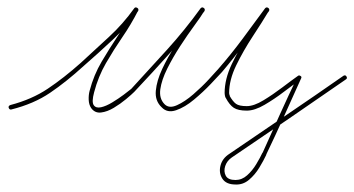

<svg xmlns="http://www.w3.org/2000/svg" viewBox="-20 -284 945 512"><path d="M10 8Q5 9 3 3Q2 -2 8 -4Q65 -19 107.5 -47.5Q150 -76 195 -116Q233 -151 270.5 -185.5Q308 -220 338 -262Q341 -266 346 -263Q351 -260 348 -255Q329 -218 306 -184.5Q283 -151 262.5 -115.5Q242 -80 231 -38Q231 -38 231 -38Q231 -38 231 -38Q231 -38 231 -38Q224 -12 230 -3.5Q236 5 249.5 2Q263 -1 279.5 -11Q296 -21 310 -31.5Q324 -42 330 -47Q330 -47 330 -47Q330 -47 330 -47Q378 -99 425.5 -151.5Q473 -204 515 -262Q519 -266 523 -263Q528 -260 525 -255Q516 -240 498 -215.5Q480 -191 460.5 -161Q441 -131 426 -101Q411 -71 407.5 -46Q404 -21 419 -6Q419 -6 419 -6Q419 -6 419 -6Q431 6 452 -3.5Q473 -13 495.5 -32.5Q518 -52 536.5 -72Q555 -92 562 -100Q596 -139 626.5 -180Q657 -221 687 -262Q691 -266 695 -263Q700 -260 697 -255Q679 -225 654 -187Q629 -149 610 -110Q591 -71 591 -36Q591 -33 593 -28Q593 -28 592 -28Q592 -29 592 -29Q601 -13 609.5 -7Q618 -1 638 -1Q657 -1 682.5 -16.5Q708 -32 733 -51Q758 -70 775 -82Q778 -84 782 -81Q785 -79 783 -75Q760 -24 737 27Q714 78 690 128Q690 128 690 129Q690 129 690 129Q683 144 671.5 163Q660 182 644 195.5Q628 209 608 208Q608 208 608 208Q608 208 608 208Q583 208 573 192.5Q563 177 568 157.5Q573 138 592 126Q592 126 592 126Q592 126 592 126Q592 126 592 126Q668 74 744 22.5Q820 -29 896 -82Q901 -85 904 -80Q907 -75 902 -72Q827 -20 751 32Q675 84 598 136Q598 136 598 136Q598 136 598 136Q598 136 598 136Q598 136 598 136Q585 145 580.5 159Q576 173 582 184.5Q588 196 608 196Q608 196 608 196Q608 196 608 196Q625 196 639 183.5Q653 171 663.5 153.5Q674 136 680 123Q680 123 680 123Q680 124 680 124Q703 73 726 22Q749 -29 773 -79Q774 -84 780 -79Q785 -75 781 -72Q763 -59 737.5 -39.5Q712 -20 685.5 -4.5Q659 11 638 11Q615 11 603.5 3.5Q592 -4 582 -23Q582 -23 582 -24Q581 -24 581 -24Q579 -31 579 -36Q579 -73 598 -113Q617 -153 642.5 -191.5Q668 -230 687 -261Q690 -266 695 -262Q700 -259 697 -254Q666 -214 635.5 -172.5Q605 -131 572 -92Q562 -81 542 -60Q522 -39 497.5 -18.5Q473 2 449.5 10Q426 18 411 2Q411 2 411 2Q411 2 411 2Q393 -15 395.5 -42Q398 -69 412.5 -100Q427 -131 447 -162Q467 -193 486 -219Q505 -245 515 -261Q518 -266 523 -263Q528 -259 525 -254Q482 -197 434.5 -144Q387 -91 338 -39Q338 -39 338 -39Q338 -39 338 -39Q331 -32 316 -19.5Q301 -7 283.5 3.5Q266 14 249.5 16Q233 18 223 4Q217 -5 216.5 -18Q216 -31 219 -42Q219 -42 219 -42Q219 -42 219 -42Q230 -84 251 -119.5Q272 -155 295 -189.5Q318 -224 338 -261Q340 -266 346 -262Q351 -259 348 -254Q317 -212 279.5 -177Q242 -142 203 -108Q157 -66 113.5 -36.5Q70 -7 10 8Q10 8 10 8Q10 8 10 8Z"/></svg>

Font: FRB American Cursive Guidelines Arrows Thin
Style: Italic
Weight: 100
Italic angle: -25°
Version: Version 2.0;Modular Font Editor K font №1